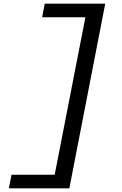

<svg xmlns="http://www.w3.org/2000/svg" viewBox="-20 -821 660 1041"><path d="M356 200 550.5 -801H222.5L208.5 -727.5H443L276.5 126.5H42.5L28 200Z"/></svg>

Font: Monaspace Argon
Style: Italic
Weight: 400
Italic angle: -11°
Designer: Riley Cran & the Lettermatic Team
Foundry: Lettermatic
Version: Version 1.101 (Monaspace Argon)